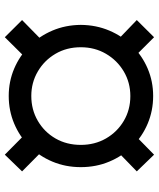

<svg xmlns="http://www.w3.org/2000/svg" viewBox="50 -710 673 814"><g transform="rotate(-90 387.0 -302.5)"><path d="M387.7 9.8Q325.2 9.8 270.3 -13.4Q215.3 -36.6 174.1 -78.4Q132.8 -120.1 109.4 -176Q85.9 -231.9 85.9 -296.9Q85.9 -361.8 109.4 -417.5Q132.8 -473.1 174.1 -514.6Q215.3 -556.2 270.3 -579.3Q325.2 -602.5 387.7 -602.5Q449.2 -602.5 503.7 -579.3Q558.1 -556.2 599.6 -514.6Q641.1 -473.1 664.8 -417.5Q688.5 -361.8 689 -296.9Q688.5 -231.9 664.8 -176Q641.1 -120.1 599.6 -78.4Q558.1 -36.6 503.7 -13.4Q449.2 9.8 387.7 9.8ZM387.2 -86.9Q444.3 -86.9 491.5 -114.7Q538.6 -142.6 566.4 -190.2Q594.2 -237.8 594.2 -296.9Q594.2 -356.9 566.4 -404.3Q538.6 -451.7 491.5 -479.2Q444.3 -506.8 387.7 -506.8Q329.6 -506.8 282.2 -479.2Q234.9 -451.7 207.5 -404.3Q180.2 -356.9 180.2 -296.9Q180.2 -237.8 207.5 -190.2Q234.9 -142.6 282 -114.7Q329.1 -86.9 387.2 -86.9ZM606.9 -445.3 536.1 -517.6 636.7 -619.1 709.5 -545.9ZM636.7 13.7 536.1 -86.9 606.9 -158.2 709.5 -59.6ZM138.7 13.7 67.9 -59.6 169.4 -158.2 241.2 -86.9ZM169.4 -445.3 67.9 -545.9 138.7 -619.1 241.2 -517.6Z"/></g></svg>

Font: Inter 16pt ExtraBold
Style: Regular
Weight: 800
Version: Version 4.001;git-66647c0bb